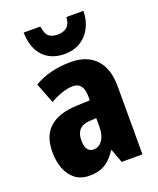

<svg xmlns="http://www.w3.org/2000/svg" viewBox="-146 -868 794 966"><g transform="rotate(-20 251.5 -385.0)"><path d="M271 -560Q355 -560 403 -510.5Q451 -461 451 -363V0H340L313 -73H310Q291 -45 271 -26.5Q251 -8 225.5 1Q200 10 164 10Q119 10 89 -13.5Q59 -37 44 -76.5Q29 -116 29 -165Q29 -253 78.5 -296Q128 -339 221 -343L295 -346V-364Q295 -404 281 -423Q267 -442 238 -442Q213 -442 182 -432Q151 -422 116 -402L74 -511Q114 -535 163.5 -547.5Q213 -560 271 -560ZM261 -249Q222 -247 204 -227Q186 -207 186 -171Q186 -139 197 -123Q208 -107 230 -107Q258 -107 276.5 -133Q295 -159 295 -203V-251ZM419 -780Q418 -728 397 -689Q376 -650 340.5 -629Q305 -608 258 -608Q185 -608 143 -652.5Q101 -697 99 -780H188Q192 -754 199.5 -739.5Q207 -725 222 -718.5Q237 -712 258 -712Q288 -712 306.5 -727Q325 -742 328 -780Z"/></g></svg>

Font: Noto Sans Display Condensed ExtraBold
Style: Regular
Weight: 800
Width: 3
Designer: Monotype Design Team
Foundry: Monotype Imaging Inc.
Version: Version 2.003